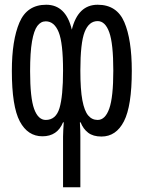

<svg xmlns="http://www.w3.org/2000/svg" viewBox="-20 -566 603 810"><path d="M392 -546Q473 -546 504.5 -472.5Q536 -399 536 -267Q536 -119 503 -54.5Q470 10 408 10Q373 10 352 -6Q331 -22 320 -50H317Q318 -31 318.5 -19Q319 -7 319 9V224H246V10Q246 -6 247 -19Q248 -32 249 -50H246Q222 9 159 9Q97 9 63.5 -54Q30 -117 30 -267Q30 -396 62 -471Q94 -546 175 -546Q258 -546 283 -441Q309 -546 392 -546ZM392 -477Q355 -477 337 -431Q319 -385 319 -268Q319 -188 327.5 -143Q336 -98 352 -79Q368 -60 392 -60Q424 -60 441 -108Q458 -156 458 -268Q458 -382 441 -429.5Q424 -477 392 -477ZM173 -476Q152 -476 137.5 -456.5Q123 -437 115 -391Q107 -345 107 -266Q107 -153 124 -106.5Q141 -60 173 -60Q216 -60 231 -110Q246 -160 246 -268Q246 -385 227.5 -430.5Q209 -476 173 -476Z"/></svg>

Font: Noto Sans Mono SemiCondensed
Style: Regular
Weight: 400
Width: 4
Designer: Monotype Design Team
Foundry: Monotype Imaging Inc.
Version: Version 2.014